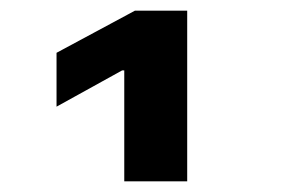

<svg xmlns="http://www.w3.org/2000/svg" viewBox="-20 -750 540 360"><path d="M213 -410V-618H209L86 -550V-651L233 -730H331V-410Z"/></svg>

Font: M PLUS 1 Code
Style: Bold
Weight: 700
Designer: Coji Morishita
Foundry: UNDERFOREST DESIGN
Version: Version 1.002